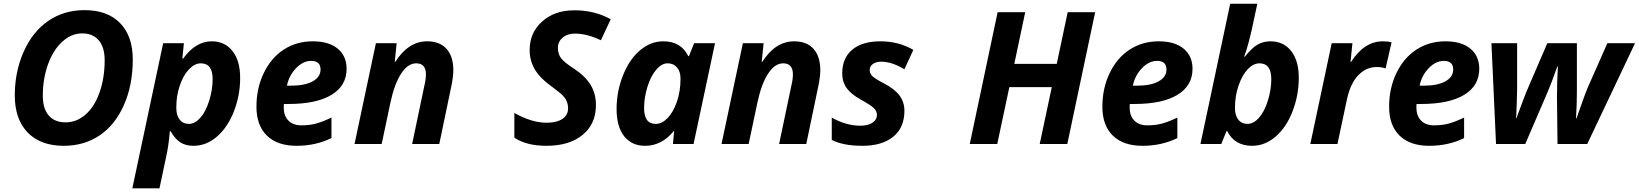

<svg xmlns="http://www.w3.org/2000/svg" viewBox="-20 -780 8876 1040"><path d="M699.2 -458Q699.2 -319.3 651.1 -210.9Q603 -102.5 519.3 -46.4Q435.5 9.8 325.2 9.8Q200.2 9.8 129.9 -62Q60.1 -134.8 60.1 -263.2Q60.1 -391.6 108.4 -500.2Q156.7 -608.9 241.7 -667Q326.7 -725.1 438 -725.1Q562.5 -725.1 630.9 -654.5Q699.2 -584 699.2 -458ZM211.9 -262.2Q211.9 -190.9 244.1 -154.1Q276.4 -117.2 335.7 -117.2Q395 -117.2 443.6 -159.7Q492.2 -202.1 519.5 -280Q546.9 -357.9 546.9 -454.1Q546.9 -523.4 515.1 -561.3Q483.4 -599.1 425 -599.1Q366.7 -599.1 317.4 -554.2Q268.1 -509.3 240 -431.4Q211.9 -353.5 211.9 -262.2Z M1127 -556.2Q1198.2 -556.2 1239.3 -503.4Q1280.8 -451.7 1280.8 -357.7Q1280.8 -263.7 1247.3 -177.5Q1213.9 -91.3 1156 -40.8Q1098.1 9.8 1027.8 9.8Q986.3 9.8 957.3 -8.5Q928.2 -26.9 903.8 -69.8H899.9Q894 8.8 878.9 74.2L843.8 240.2H696.8L863.8 -545.9H976.1L967.8 -462.9H972.2Q1039.6 -556.2 1127 -556.2ZM1066.9 -437Q1034.7 -437 1003.7 -404.5Q972.7 -372.1 953.9 -316.7Q935.1 -261.2 935.1 -200.7Q935.1 -197.8 935.1 -194.8Q935.1 -155.3 953.1 -132.1Q971.2 -108.9 1003.4 -108.9Q1035.6 -108.9 1065.2 -142.1Q1094.7 -175.3 1113.3 -235.1Q1131.8 -294.9 1131.8 -351.1Q1131.8 -437 1067.9 -437Q1067.4 -437 1066.9 -437Z M1775.4 -32.2Q1690.4 9.8 1586.4 9.8Q1482.4 9.8 1425.8 -45.4Q1369.1 -100.6 1369.1 -201.9Q1369.1 -303.2 1409.4 -385.7Q1449.7 -468.3 1518.3 -512.2Q1586.9 -556.2 1674.1 -556.2Q1761.2 -556.2 1809.3 -516.4Q1857.4 -476.6 1857.4 -407.2Q1857.4 -315.9 1775.9 -266.4Q1694.3 -216.8 1543 -216.8H1518.1L1517.1 -206.5V-196.8Q1517.1 -151.9 1542.5 -126.5Q1567.9 -101.1 1612.8 -101.1Q1657.7 -101.1 1692.9 -110.8Q1728 -120.6 1775.4 -143.1ZM1556.2 -315.9Q1631.3 -315.9 1673.8 -339.4Q1716.3 -362.8 1716.3 -403.8Q1716.3 -450.2 1665 -450.2Q1622.1 -450.2 1584 -411.1Q1545.9 -372.1 1534.2 -315.9Z M2287.1 -377Q2287.1 -437 2234.4 -437Q2189.5 -437 2153.1 -381.6Q2116.7 -326.2 2095.2 -226.1L2047.4 0H1900.4L2016.1 -545.9H2128.4L2118.2 -444.8H2121.1Q2191.9 -556.2 2294.4 -556.2Q2361.8 -556.2 2398.7 -515.4Q2435.5 -474.6 2435.5 -398.9Q2435.5 -364.3 2424.3 -311L2359.4 0H2212.4L2279.3 -318.8Q2287.1 -350.6 2287.1 -377Z M3094.2 -598.1Q3053.7 -598.1 3027.8 -576.2Q3002 -554.2 3002 -521.5Q3002 -488.8 3018.1 -466.1Q3034.2 -443.4 3090.3 -407.2Q3150.4 -367.2 3179.2 -320.1Q3208 -272.9 3208 -210.9Q3208 -108.4 3135.7 -49.3Q3063.5 9.8 2939.9 9.8Q2832 9.8 2766.1 -34.2V-168Q2860.8 -115.2 2940.9 -115.2Q2995.6 -115.2 3026.4 -136Q3057.1 -156.7 3057.1 -192.9Q3057.1 -230.5 3031.7 -259.3Q3019 -273.9 2971.2 -309.1Q2903.3 -357.9 2876.2 -405.3Q2849.1 -452.6 2849.1 -506.8Q2849.1 -508.8 2849.1 -510.7Q2849.1 -603 2916.7 -663.6Q2984.4 -724.1 3089.4 -724.1Q3091.8 -724.1 3094.2 -724.1Q3200.2 -724.1 3288.1 -675.8L3234.9 -562Q3158.2 -598.1 3094.2 -598.1Z M3474.1 9.8Q3402.3 9.8 3360.8 -42Q3319.8 -94.2 3319.8 -189.7Q3319.8 -285.2 3355 -372.8Q3390.1 -460.4 3447.3 -507.8Q3504.4 -556.2 3572.8 -556.2Q3668.9 -556.2 3708 -476.1H3711.9L3739.7 -545.9H3853L3736.8 0H3625L3631.8 -70.8H3629.9Q3564.9 9.8 3474.1 9.8ZM3532.7 -108.9Q3565.4 -108.9 3596.4 -140.9Q3627.4 -172.9 3646.7 -229.7Q3666 -286.6 3666 -350.6Q3666 -354 3666 -356.9Q3666 -391.6 3647.2 -414.3Q3628.4 -437 3596.2 -437Q3564 -437 3534.4 -402.3Q3504.9 -367.7 3486.8 -309.3Q3468.8 -251 3468.8 -194.8Q3468.8 -108.9 3531.7 -108.9Q3532.2 -108.9 3532.7 -108.9Z M4274.9 -377Q4274.9 -437 4222.2 -437Q4177.2 -437 4140.9 -381.6Q4104.5 -326.2 4083 -226.1L4035.2 0H3888.2L4003.9 -545.9H4116.2L4106 -444.8H4108.9Q4179.7 -556.2 4282.2 -556.2Q4349.6 -556.2 4386.5 -515.4Q4423.3 -474.6 4423.3 -398.9Q4423.3 -364.3 4412.1 -311L4347.2 0H4200.2L4267.1 -318.8Q4274.9 -350.6 4274.9 -377Z M4752.9 -445.8Q4725.1 -445.8 4708 -433.3Q4690.9 -420.9 4690.9 -400.9Q4690.9 -380.9 4706.8 -366.2Q4722.7 -351.6 4765.1 -330.1Q4824.7 -299.3 4851.8 -263.4Q4878.9 -227.5 4878.9 -180.2Q4878.9 -88.4 4818.1 -39.3Q4757.3 9.8 4652.3 9.8Q4547.4 9.8 4485.4 -22V-143.1Q4562.5 -99.1 4641.1 -99.1Q4680.7 -99.1 4705.3 -115Q4730 -130.9 4730 -158.2Q4730 -179.2 4712.2 -195.6Q4694.3 -211.9 4641.6 -241.2Q4588.9 -270.5 4565.4 -303.7Q4542 -336.9 4542 -381.8Q4542 -465.3 4596.2 -510.7Q4650.4 -556.2 4749 -556.2Q4847.7 -556.2 4927.2 -509.8L4878.9 -404.8Q4811 -445.8 4752.9 -445.8Z M5611.8 0 5677.2 -308.1H5447.3L5381.8 0H5232.9L5383.8 -713.9H5533.2L5474.1 -434.1H5704.1L5763.2 -713.9H5912.1L5761.2 0Z M6357.4 -32.2Q6272.5 9.8 6168.5 9.8Q6064.5 9.8 6007.8 -45.4Q5951.2 -100.6 5951.2 -201.9Q5951.2 -303.2 5991.5 -385.7Q6031.7 -468.3 6100.3 -512.2Q6168.9 -556.2 6256.1 -556.2Q6343.3 -556.2 6391.4 -516.4Q6439.5 -476.6 6439.5 -407.2Q6439.5 -315.9 6357.9 -266.4Q6276.4 -216.8 6125 -216.8H6100.1L6099.1 -206.5V-196.8Q6099.1 -151.9 6124.5 -126.5Q6149.9 -101.1 6194.8 -101.1Q6239.7 -101.1 6274.9 -110.8Q6310.1 -120.6 6357.4 -143.1ZM6138.2 -315.9Q6213.4 -315.9 6255.9 -339.4Q6298.3 -362.8 6298.3 -403.8Q6298.3 -450.2 6247.1 -450.2Q6204.1 -450.2 6166 -411.1Q6127.9 -372.1 6116.2 -315.9Z M6861.3 -556.2Q6932.6 -556.2 6973.9 -503.7Q7015.1 -451.2 7015.1 -358.6Q7015.1 -266.1 6982.2 -179.2Q6949.2 -92.3 6890.9 -41.3Q6832.5 9.8 6762.2 9.8Q6667.5 9.8 6627.4 -69.8H6623.5L6595.2 0H6482.4L6643.6 -759.8H6790.5L6760.3 -619.1Q6740.2 -529.8 6719.2 -473.1H6723.1Q6761.7 -521.5 6792.7 -538.8Q6823.7 -556.2 6861.3 -556.2ZM6802.2 -437Q6769 -437 6739 -405.5Q6709 -374 6689.2 -317.6Q6669.4 -261.2 6669.4 -194.8Q6669.4 -155.3 6687.5 -132.1Q6705.6 -108.9 6737.8 -108.9Q6770 -108.9 6799.6 -142.1Q6829.1 -175.3 6847.7 -235.1Q6866.2 -294.9 6866.2 -351.1Q6866.2 -437 6802.2 -437Z M7470.7 -556.2Q7498.5 -556.2 7517.6 -550.8L7485.4 -409.2Q7463.9 -417 7436.5 -417Q7380.4 -417 7336.9 -372.1Q7294.9 -327.6 7276.4 -244.1L7224.6 0H7077.6L7193.4 -545.9H7305.7L7295.4 -444.8H7298.3Q7370.1 -556.2 7470.7 -556.2Z M7910.6 -32.2Q7825.7 9.8 7721.7 9.8Q7617.7 9.8 7561 -45.4Q7504.4 -100.6 7504.4 -201.9Q7504.4 -303.2 7544.7 -385.7Q7585 -468.3 7653.6 -512.2Q7722.2 -556.2 7809.3 -556.2Q7896.5 -556.2 7944.6 -516.4Q7992.7 -476.6 7992.7 -407.2Q7992.7 -315.9 7911.1 -266.4Q7829.6 -216.8 7678.2 -216.8H7653.3L7652.3 -206.5V-196.8Q7652.3 -151.9 7677.7 -126.5Q7703.1 -101.1 7748 -101.1Q7793 -101.1 7828.1 -110.8Q7863.3 -120.6 7910.6 -143.1ZM7691.4 -315.9Q7766.6 -315.9 7809.1 -339.4Q7851.6 -362.8 7851.6 -403.8Q7851.6 -450.2 7800.3 -450.2Q7757.3 -450.2 7719.2 -411.1Q7681.2 -372.1 7669.4 -315.9Z M8197.8 -545.9V-304.2L8195.8 -222.7L8192.4 -139.2H8194.3L8201.2 -159.2Q8203.6 -166 8225.3 -224.1Q8247.1 -282.2 8248.5 -284.2L8361.3 -545.9H8521.5V-284.2Q8521.5 -210.9 8516.6 -139.2H8519.5L8533.2 -178.2Q8570.8 -284.7 8579.6 -304.2L8686.5 -545.9H8836.4L8577.6 0H8416.5L8413.6 -253.9Q8413.6 -334 8418.5 -419.9H8415.5Q8385.7 -334 8355.5 -264.2L8241.7 0H8083.5L8058.6 -545.9Z"/></svg>

Font: Open Sans Hebrew
Style: Bold Italic
Weight: 700
Italic angle: -12°
Foundry: Ascender Corporation, Yanek Iontef
Version: Version 2.001;PS 002.001;hotconv 1.0.70;makeotf.lib2.5.58329